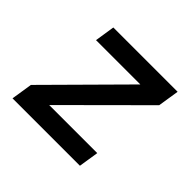

<svg xmlns="http://www.w3.org/2000/svg" viewBox="-135 -710 870 870"><g transform="rotate(45 300.0 -275.0)"><path d="M40 0 56 -102 405 -454H121L136 -550H548L532 -448L179 -96H487L472 0Z"/></g></svg>

Font: JetBrains Mono NL SemiBold
Style: Italic
Weight: 600
Italic angle: -9°
Monospace: yes
Designer: Philipp Nurullin, Konstantin Bulenkov
Foundry: JetBrains
Version: Version 2.305; ttfautohint (v1.8.4.7-5d5b)